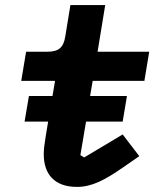

<svg xmlns="http://www.w3.org/2000/svg" viewBox="-20 -718 640 750"><path d="M280.9 12.1C339.1 12.1 389.9 -14.9 462 -65L524.1 -108L459.2 -192.8L308.9 -103L294 -111.9L316.1 -242.9H459.2L475.9 -343H332L342 -402H544L562.9 -516H361.2L391 -698.2H255L235.1 -576C228 -530.9 208.1 -516 165.1 -516H82L62.9 -402H195L185 -343H93L76 -242.9H168L158 -182.2C153.1 -152 150.9 -133.9 150.9 -116.1C150.9 -39.1 191.1 12.1 280.9 12.1Z"/></svg>

Font: Margiela Mono Italic Bold It
Style: Regular
Weight: 700
Designer: Mike Abbink, Paul van der Laan, Pieter van Rosmalen
Foundry: Bold Monday
Version: Version 2.003 2021